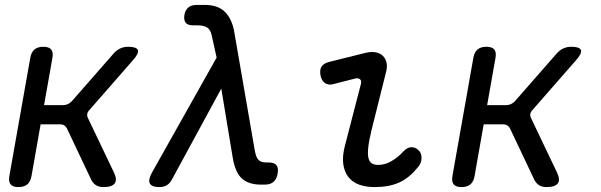

<svg xmlns="http://www.w3.org/2000/svg" viewBox="-20 -750 2440 780"><path d="M55 10Q32 10 23 -1Q14 -12 18 -35L103 -515Q107 -538 120 -549Q133 -560 156 -560Q179 -560 188 -549Q197 -538 193 -515L159 -323H237Q247 -323 255.5 -327Q264 -331 272 -339L441 -532Q453 -546 468 -553Q483 -560 500 -560Q535 -560 540 -546.5Q545 -533 519 -504L344 -304Q336 -296 334.5 -287.5Q333 -279 337 -271L443 -49Q457 -20 446 -5Q435 10 400 10Q383 10 371 3Q359 -4 351 -19L252 -228Q248 -236 241 -240.5Q234 -245 224 -245H145L108 -35Q104 -12 91 -1Q78 10 55 10Z M678 -20Q670 -5 657.5 2.5Q645 10 628 10Q596 10 588.5 -5Q581 -20 598 -50L860 -516L840 -607Q835 -630 821 -638.5Q807 -647 784 -647H764Q743 -647 734.5 -657.5Q726 -668 729 -689Q733 -710 745.5 -720Q758 -730 779 -730H812Q866 -730 894 -701.5Q922 -673 931 -624L1015 -139Q1020 -110 1030.5 -100Q1041 -90 1061 -90H1071Q1094 -90 1103 -79Q1112 -68 1108 -45Q1104 -22 1091 -11Q1078 0 1055 0H1040Q990 0 962.5 -25Q935 -50 925 -112L879 -390Z M1333 -408Q1313 -403 1299.5 -413Q1286 -423 1282 -444Q1278 -467 1286.5 -480Q1295 -493 1319 -499L1464 -535Q1488 -541 1506 -537.5Q1524 -534 1535 -523.5Q1546 -513 1550 -496.5Q1554 -480 1549 -460L1490 -224Q1479 -179 1476 -151Q1473 -123 1477 -107.5Q1481 -92 1491 -86Q1501 -80 1516 -80Q1544 -80 1570.5 -95.5Q1597 -111 1618 -134Q1635 -152 1651 -152Q1667 -152 1679 -141Q1692 -130 1692.5 -109.5Q1693 -89 1679 -72Q1661 -50 1642 -34Q1623 -18 1601.5 -8.5Q1580 1 1555.5 5.5Q1531 10 1501 10Q1467 10 1440 0.5Q1413 -9 1396 -30Q1379 -51 1374.5 -83.5Q1370 -116 1382 -161L1446 -408Q1450 -422 1442.5 -428Q1435 -434 1423 -431Z M1855 10Q1832 10 1823 -1Q1814 -12 1818 -35L1903 -515Q1907 -538 1920 -549Q1933 -560 1956 -560Q1979 -560 1988 -549Q1997 -538 1993 -515L1959 -323H2037Q2047 -323 2055.5 -327Q2064 -331 2072 -339L2241 -532Q2253 -546 2268 -553Q2283 -560 2300 -560Q2335 -560 2340 -546.5Q2345 -533 2319 -504L2144 -304Q2136 -296 2134.5 -287.5Q2133 -279 2137 -271L2243 -49Q2257 -20 2246 -5Q2235 10 2200 10Q2183 10 2171 3Q2159 -4 2151 -19L2052 -228Q2048 -236 2041 -240.5Q2034 -245 2024 -245H1945L1908 -35Q1904 -12 1891 -1Q1878 10 1855 10Z"/></svg>

Font: Maple Mono Normal NL
Style: Italic
Weight: 400
Italic angle: -10°
Monospace: yes
Designer: subframe7536
Version: Version 7.000